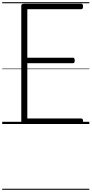

<svg xmlns="http://www.w3.org/2000/svg" viewBox="-20 -1130 834 1750"><path d="M202 0Q188 0 181 -5.5Q174 -11 174 -23V-1077Q174 -1087 181 -1091.5Q188 -1096 202 -1096H720Q728 -1096 732.5 -1090.5Q737 -1085 737 -1071Q737 -1057 732.5 -1051.5Q728 -1046 720 -1046H229V-604H645Q653 -604 657 -598.5Q661 -593 661 -579Q661 -565 657 -559.5Q653 -554 645 -554H229V-50H720Q728 -50 732.5 -44.5Q737 -39 737 -25Q737 -11 732.5 -5.5Q728 0 720 0ZM0 590H794V600H0ZM0 -20H794V0H0ZM0 -505H794V-500H0ZM0 -1110H794V-1100H0Z"/></svg>

Font: Playwrite FR Moderne Guides
Style: Regular
Weight: 400
Designer: Veronika Burian, José Scaglione
Foundry: TypeTogether
Version: Version 1.003